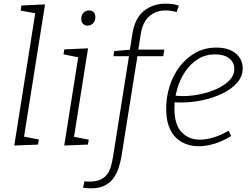

<svg xmlns="http://www.w3.org/2000/svg" viewBox="-20 -792 1370 1049"><path d="M58 3 176 -742 192 -716 93 -734 97 -762 226 -768 108 -24 93 -49 192 -30 188 -2Z M331 3 411 -502 428 -475 327 -495 331 -522 461 -528 381 -23 366 -48 465 -29 460 -2ZM458 -652Q443 -652 433.5 -662Q424 -672 424 -689Q424 -709 436 -722Q448 -735 467 -735Q483 -735 492 -725.5Q501 -716 501 -698Q501 -679 489 -665.5Q477 -652 458 -652Z M478 237Q466 237 455 236Q444 235 434 234L441 199Q445 199 452.5 199.5Q460 200 470 200Q507 200 530.5 188.5Q554 177 567 158Q580 139 586.5 115.5Q593 92 597 68L686 -493L693 -485H600L604 -513L699 -521L688 -511L703 -605Q717 -694 767 -733Q817 -772 884 -772Q901 -772 920 -770Q939 -768 957 -761L945 -726Q929 -731 913.5 -733Q898 -735 884 -735Q833 -735 796.5 -704Q760 -673 749 -606L734 -510L727 -521H878L872 -485H722L732 -493L644 60Q639 91 629 122.5Q619 154 601 180Q583 206 552.5 221.5Q522 237 478 237Z M1065 7Q1015 7 974.5 -15Q934 -37 911 -82.5Q888 -128 888 -199Q888 -261 906.5 -320.5Q925 -380 961 -427.5Q997 -475 1047.5 -503.5Q1098 -532 1162 -532Q1230 -532 1268 -500Q1306 -468 1306 -419Q1306 -375 1276 -340.5Q1246 -306 1196 -281.5Q1146 -257 1086.5 -244.5Q1027 -232 968 -232Q956 -232 946 -232.5Q936 -233 926 -234L930 -270Q942 -269 954.5 -268Q967 -267 980 -267Q1026 -267 1075.5 -277.5Q1125 -288 1167 -307.5Q1209 -327 1234.5 -354Q1260 -381 1260 -416Q1260 -451 1232.5 -473Q1205 -495 1155 -495Q1103 -495 1062 -469.5Q1021 -444 992 -401Q963 -358 948 -305.5Q933 -253 933 -199Q933 -111 972 -70Q1011 -29 1073 -29Q1108 -29 1148 -41.5Q1188 -54 1229 -78L1243 -49Q1198 -21 1152.5 -7Q1107 7 1065 7Z"/></svg>

Font: Bitter Thin Light
Style: Italic
Weight: 300
Italic angle: -9°
Version: Version 2.002